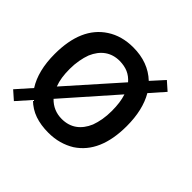

<svg xmlns="http://www.w3.org/2000/svg" viewBox="-141 -702 894 894"><g transform="rotate(45 305.5 -255.5)"><path d="M528.3 -504.9 465.8 -434.1Q506.8 -363.8 506.8 -257.8Q506.8 -82.5 400.4 -12.7Q372.6 4.4 340.3 13.4Q308.1 22.5 270 22.5Q220.2 22.5 181.4 9Q142.6 -4.4 111.8 -34.7L52.7 31.7L11.2 -4.9L76.2 -78.1Q31.7 -147.9 31.7 -257.8Q31.7 -433.1 138.2 -502.4Q193.4 -538.6 269 -538.6Q367.2 -538.6 430.2 -479Q443.4 -493.7 458.7 -510.5Q474.1 -527.3 486.8 -541.5ZM175.8 -106.4Q213.9 -66.9 269 -66.9Q311.5 -66.9 342 -88.6Q372.6 -110.4 390.1 -151.9Q398.4 -174.3 403.1 -201.2Q407.7 -228 407.7 -257.8Q407.7 -286.6 404.5 -310.1Q401.4 -333.5 394.5 -354.5ZM366.7 -406.2Q347.7 -428.2 324 -438.5Q300.3 -448.7 269 -449.2Q227.1 -449.2 196.5 -427.5Q166 -405.8 148.4 -364.3Q140.1 -342.3 135.3 -315.2Q130.4 -288.1 130.4 -257.8Q130.4 -228.5 134 -204.1Q137.7 -179.7 146 -157.7Z"/></g></svg>

Font: SolaimanLipi
Style: Bold
Weight: 700
Designer: Solaiman Karim
Foundry: Al Mamun Sumon
Version: Version 2.000